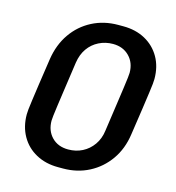

<svg xmlns="http://www.w3.org/2000/svg" viewBox="-106 -786 811 886"><g transform="rotate(15 300.0 -343.0)"><path d="M251 10Q192 10 146 -15Q100 -40 74.5 -85Q49 -130 49 -188Q49 -198 50.5 -212.5Q52 -227 56 -255.5Q60 -284 67 -333.5Q74 -383 86 -462Q97 -533 133.5 -585.5Q170 -638 226 -667Q282 -696 350 -696H374Q434 -696 479.5 -671Q525 -646 550.5 -601.5Q576 -557 576 -498Q576 -489 574.5 -474Q573 -459 569 -430.5Q565 -402 558 -352.5Q551 -303 539 -224Q529 -153 492 -100.5Q455 -48 399 -19Q343 10 275 10ZM275 -81Q312 -81 342.5 -96.5Q373 -112 393.5 -141Q414 -170 419 -209Q430 -286 437.5 -338Q445 -390 449.5 -422.5Q454 -455 456 -472Q458 -489 458 -496Q458 -544 428 -574.5Q398 -605 350 -605Q314 -605 283 -589.5Q252 -574 232 -545.5Q212 -517 206 -477Q195 -400 187.5 -348Q180 -296 175.5 -263.5Q171 -231 169 -214Q167 -197 167 -190Q167 -142 196.5 -111.5Q226 -81 275 -81Z"/></g></svg>

Font: Chivo Mono Medium
Style: Italic
Weight: 500
Italic angle: -8.05°
Monospace: yes
Designer: Hector Gatti
Foundry: Omnibus-Type
Version: Version 1.008